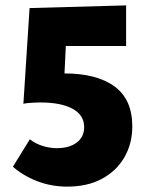

<svg xmlns="http://www.w3.org/2000/svg" viewBox="-20 -683 557 714"><path d="M67 -297 90 -653 449 -663V-512H127L228 -579L218 -372ZM91 -165Q113 -148 139.5 -140Q166 -132 191 -132Q238 -132 265.5 -153Q293 -174 293 -210Q293 -255 250 -278.5Q207 -302 129 -302Q121 -302 109.5 -301.5Q98 -301 86.5 -300Q75 -299 67 -297L109 -402Q128 -405 158.5 -407.5Q189 -410 218 -410Q340 -410 406 -361.5Q472 -313 472 -213Q472 -149 442.5 -98Q413 -47 359 -18Q305 11 230 11Q171 11 119 -9Q67 -29 28 -63Z"/></svg>

Font: Ysabeau Office Black
Style: Regular
Weight: 900
Designer: Christian Thalmann (Catharsis Fonts)
Version: Version 2.001;gftools[0.9.30]; featfreeze: tnum,lnum,ss02